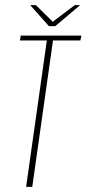

<svg xmlns="http://www.w3.org/2000/svg" viewBox="-20 -730 338 750"><path d="M82 0 163 -572H58L61 -591H298L294 -572H187L106 0ZM171 -628 98 -710H120L186 -645L272 -710H293L196 -628Z"/></svg>

Font: Alumni Sans Thin Thin
Style: Italic
Weight: 250
Italic angle: -8°
Version: Version 1.016